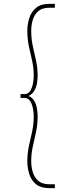

<svg xmlns="http://www.w3.org/2000/svg" viewBox="-20 -760 343 990"><path d="M121 71Q121 29 129.5 -8.5Q138 -46 146 -83Q154 -120 154 -160Q154 -181 149.5 -202.5Q145 -224 135 -239.5Q125 -255 107 -255H86V-275H107Q125 -275 135 -290Q145 -305 149.5 -327.5Q154 -350 154 -369Q154 -409 146 -445Q138 -481 129.5 -518.5Q121 -556 121 -601Q121 -637 131.5 -668.5Q142 -700 166.5 -720Q191 -740 234 -740H263V-720H234Q198 -720 178 -703Q158 -686 149.5 -659Q141 -632 141 -601Q141 -558 149.5 -520.5Q158 -483 166 -446.5Q174 -410 174 -369Q174 -351 170.5 -330Q167 -309 156.5 -291.5Q146 -274 127 -265Q146 -258 156.5 -240Q167 -222 170.5 -200.5Q174 -179 174 -160Q174 -118 166 -80.5Q158 -43 149.5 -6Q141 31 141 71Q141 102 149.5 129Q158 156 178 173Q198 190 234 190H263V210H234Q191 210 166.5 190.5Q142 171 131.5 139Q121 107 121 71Z"/></svg>

Font: Georama ExtraCondensed Thin Thin
Style: Regular
Weight: 250
Version: Version 1.001